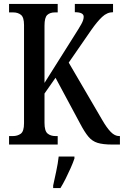

<svg xmlns="http://www.w3.org/2000/svg" viewBox="-20 -734 629 975"><path d="M26 0V-43H45Q69 -43 85.5 -55Q102 -67 102 -108V-607Q102 -646 86.5 -658.5Q71 -671 47 -671H26V-714H273V-671H259Q234 -671 220 -658Q206 -645 206 -604V-313L356 -551Q381 -590 393 -611.5Q405 -633 405 -649Q405 -672 360 -672V-714H554V-672Q524 -672 498.5 -648Q473 -624 443 -581L329 -416L499 -125Q522 -85 542.5 -64Q563 -43 585 -43H589V0H550Q503 0 475.5 -8.5Q448 -17 428.5 -40.5Q409 -64 386 -108L262 -339L206 -259V-110Q206 -69 221.5 -56Q237 -43 262 -43H273V0ZM250 208Q257 175 265.5 136Q274 97 278 61H358V71Q351 92 339 119Q327 146 313.5 173Q300 200 287 221H250Z"/></svg>

Font: Noto Serif Tamil ExtraCondensed Medium
Style: Regular
Weight: 500
Width: 2
Designer: Indian Type Foundry, Tom Grace, and the Monotype Design Team
Foundry: Monotype Imaging Inc.
Version: Version 2.004; ttfautohint (v1.8.4.7-5d5b)